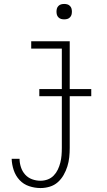

<svg xmlns="http://www.w3.org/2000/svg" viewBox="-20 -729 540 972"><path d="M185 223Q156 223 127.5 213.5Q99 204 79 182.5Q59 161 49.5 132.5Q40 104 39 75H79Q79 96 86 117.5Q93 139 107.5 155Q122 171 142.5 178.5Q163 186 185 186Q204 186 221.5 179.5Q239 173 252 159.5Q265 146 273 129Q281 112 285.5 94Q290 76 291.5 57.5Q293 39 293 20V-242H179V-278H293V-483H138V-520H333V-278H442V-242H333V20Q333 44 330.5 67.5Q328 91 321 113.5Q314 136 302 157Q290 178 272.5 193.5Q255 209 232 216Q209 223 185 223ZM305 -631Q297 -631 289.5 -633Q282 -635 276 -641Q270 -647 268 -654.5Q266 -662 266 -670Q266 -678 268 -685.5Q270 -693 276 -699Q282 -705 289.5 -707Q297 -709 305 -709Q313 -709 320.5 -707Q328 -705 334 -699Q340 -693 342 -685.5Q344 -678 344 -670Q344 -662 342 -654.5Q340 -647 334 -641Q328 -635 320.5 -633Q313 -631 305 -631Z"/></svg>

Font: Iosevka Term Curly Extralight
Style: Regular
Weight: 200
Designer: Belleve Invis
Foundry: Belleve Invis
Version: Version 32.3.0